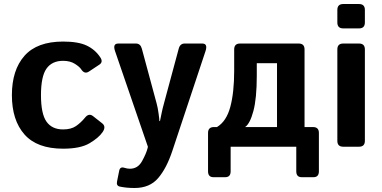

<svg xmlns="http://www.w3.org/2000/svg" viewBox="-20 -729 1899 954"><path d="M39.1 -256.3Q39.1 -380.9 101.6 -451.7Q164.1 -522.5 293.5 -522.5Q369.1 -522.5 411.1 -502.4Q453.1 -482.4 478.5 -443.8Q493.7 -420.9 473.6 -407.7L421.9 -373.5Q399.9 -358.9 383.3 -384.8Q375 -397.5 351.6 -412.1Q328.1 -426.8 293.5 -426.8Q238.3 -426.8 210.9 -387.9Q183.6 -349.1 183.6 -256.3Q183.6 -163.6 210.9 -124.8Q238.3 -85.9 293.5 -85.9Q333 -85.9 357.4 -102.5Q381.8 -119.1 403.3 -145.5Q421.9 -168 442.4 -151.9L487.8 -116.2Q508.3 -100.1 490.2 -73.2Q471.2 -44.9 425.5 -17.6Q379.9 9.8 293.5 9.8Q164.1 9.8 101.6 -61Q39.1 -131.8 39.1 -256.3Z M551.8 -474.6Q538.6 -512.7 567.9 -512.7H655.3Q677.7 -512.7 684.6 -487.8L758.3 -214.8Q763.7 -195.8 767.8 -165.8Q772 -135.7 772 -127.4H774.9Q780.8 -153.3 783.4 -168.7Q786.1 -184.1 798.3 -228.5L868.2 -487.8Q875 -512.7 897.5 -512.7H984.9Q1013.7 -512.7 1001 -474.6L836.4 20.5Q807.6 107.4 765.6 156.2Q723.6 205.1 648.9 205.1Q607.9 205.1 575.7 198.2Q557.1 194.3 561.5 172.9L572.3 119.1Q576.7 98.1 597.2 104.5Q612.3 109.4 625.5 109.4Q665 109.4 685.8 71.8Q706.5 34.2 713.4 7.3L714.8 0Z M1040.5 151.4Q1013.7 151.4 1013.7 122.1V-68.4Q1013.7 -97.7 1043 -97.7H1058.1Q1105 -126 1124.3 -197.8Q1143.6 -269.5 1143.6 -377.9V-483.4Q1143.6 -512.7 1172.9 -512.7H1463.9Q1493.2 -512.7 1493.2 -483.4V-97.7H1535.2Q1564.5 -97.7 1564.5 -68.4V122.1Q1564.5 151.4 1537.6 151.4H1479Q1452.1 151.4 1452.1 122.1V0H1126V122.1Q1126 151.4 1099.1 151.4ZM1197.8 -97.7H1356.4V-415H1255.9V-353Q1255.9 -240.2 1239 -177.2Q1222.2 -114.3 1197.8 -97.7Z M1685.5 0Q1656.2 0 1656.2 -29.3V-483.4Q1656.2 -512.7 1685.5 -512.7H1763.7Q1793 -512.7 1793 -483.4V-29.3Q1793 0 1763.7 0ZM1685.5 -587.9Q1656.2 -587.9 1656.2 -617.2V-679.7Q1656.2 -709 1685.5 -709H1763.7Q1793 -709 1793 -679.7V-617.2Q1793 -587.9 1763.7 -587.9Z"/></svg>

Font: Istok
Style: Bold
Weight: 700
Designer: Andrey V. Panov
Foundry: Andrey V. Panov
Version: Version 1.0.1